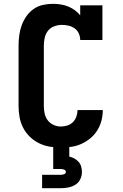

<svg xmlns="http://www.w3.org/2000/svg" viewBox="-20 -763 640 1003"><path d="M298 8Q268 8 239 3Q210 -2 183.5 -15Q157 -28 135.5 -49Q114 -70 100.5 -96.5Q87 -123 82 -152Q77 -181 77 -210V-525Q77 -551 80.5 -578Q84 -605 93 -630Q102 -655 117.5 -677.5Q133 -700 155 -715.5Q177 -731 203 -737Q229 -743 256 -743Q276 -743 296 -740Q316 -737 335 -729.5Q354 -722 370.5 -710Q387 -698 399 -683V-735H515V-554H399Q399 -572 391.5 -588.5Q384 -605 369.5 -615Q355 -625 338 -629Q321 -633 303 -633Q283 -633 263 -625.5Q243 -618 230.5 -602Q218 -586 213.5 -565.5Q209 -545 209 -525V-210Q209 -191 213 -171Q217 -151 229 -135Q241 -119 259.5 -110.5Q278 -102 298 -102Q315 -102 332 -107.5Q349 -113 361 -125Q373 -137 379 -154Q385 -171 385 -188Q385 -188 385 -188Q385 -188 385 -188H517Q517 -188 517 -188Q517 -188 517 -188Q517 -160 510 -133Q503 -106 488.5 -82.5Q474 -59 452.5 -41Q431 -23 405.5 -11.5Q380 0 352.5 4Q325 8 298 8ZM200 220V150H300Q308 150 316 146.5Q324 143 324 135Q324 127 316 123.5Q308 120 300 120H258V0H342V55Q356 58 368.5 65Q381 72 390.5 82.5Q400 93 404 107Q408 121 408 135Q408 155 399.5 173Q391 191 374.5 201.5Q358 212 338.5 216Q319 220 300 220Z"/></svg>

Font: Iosevka Slab XBdEx
Style: Regular
Weight: 800
Width: 7
Monospace: yes
Designer: Belleve Invis
Foundry: Belleve Invis
Version: Version 11.1.0; ttfautohint (v1.8.3)